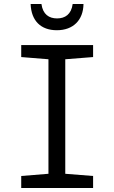

<svg xmlns="http://www.w3.org/2000/svg" viewBox="-20 -939 570 959"><path d="M264 -788C346 -788 396 -839 397 -919H343C336 -867 305 -847 265 -847C225 -847 194 -867 187 -919H133C136 -835 184 -788 264 -788ZM86 0H445V-60L306 -71V-643L445 -654V-714H86V-654L222 -643V-71L86 -60Z"/></svg>

Font: Noto Sans Mono Condensed
Style: Regular
Weight: 400
Width: 3
Designer: Monotype Design Team
Foundry: Monotype Imaging Inc.
Version: Version 2.014